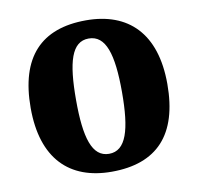

<svg xmlns="http://www.w3.org/2000/svg" viewBox="-67 -620 723 700"><g transform="rotate(-10 294.0 -270.0)"><path d="M292 10C460 10 547 -82 547 -270C547 -458 451 -550 295 -550C128 -550 41 -458 41 -270C41 -82 136 10 292 10ZM294 -56C231 -56 209 -130 209 -270C209 -411 230 -483 293 -483C356 -483 379 -411 379 -270C379 -130 357 -56 294 -56Z"/></g></svg>

Font: Noto Serif Tamil SemiCondensed ExtraBold
Style: Italic
Weight: 800
Width: 4
Italic angle: -12°
Designer: Indian Type Foundry, Tom Grace, and the Monotype Design Team
Foundry: Monotype Imaging Inc.
Version: Version 2.003